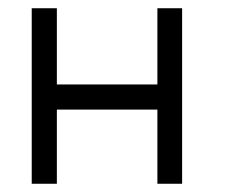

<svg xmlns="http://www.w3.org/2000/svg" viewBox="-20 -495 580 466"><path d="M57 -475H118V-290H362V-475H422V-49H362V-229H118V-49H57Z"/></svg>

Font: 3270 Nerd Font
Style: Regular
Weight: 400
Monospace: yes
Version: Version 3.0.1;Nerd Fonts 3.3.0